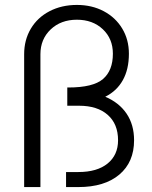

<svg xmlns="http://www.w3.org/2000/svg" viewBox="-20 -759 616 779"><path d="M292 -739Q353 -739 401 -713.5Q449 -688 476 -643Q503 -598 503 -541Q503 -478 478.5 -434Q454 -390 408 -367Q362 -344 298 -344H253V-404H257Q358 -404 398 -438.5Q438 -473 438 -541Q438 -602 397 -640.5Q356 -679 292 -679Q227 -679 185.5 -639.5Q144 -600 144 -539V0H78V-539Q78 -597 105 -642.5Q132 -688 181 -713.5Q230 -739 292 -739ZM248 -61H298Q374 -61 416.5 -95.5Q459 -130 459 -190Q459 -256 417 -293Q375 -330 301 -330H253V-391H270Q349 -391 406 -367Q463 -343 493.5 -298Q524 -253 524 -190Q524 -101 464 -50.5Q404 0 298 0H248Z"/></svg>

Font: 寒蝉端黑体 Light
Style: Regular
Weight: 300
Designer: ChillDuanSans {Warren2060}; 
Source Han Sans {Ryoko NISHIZUKA 西塚涼子 (kana, bopomofo & ideographs); Paul D. Hunt (Latin, G
Foundry: ChillType&Adobe
Version: Version 1.300;Glyphs 3.3 (3306)